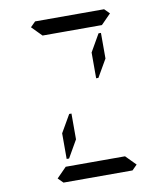

<svg xmlns="http://www.w3.org/2000/svg" viewBox="-104 -1086 1024 1173"><g transform="rotate(-10 408.0 -500.0)"><path d="M315 -407V-247L253 -139H238V-298L301 -407ZM163 -969 194 -1000H622L653 -969L592 -907H590H454H362H226H224ZM653 -31 622 0H194L163 -31L224 -93H226H362H454H590H592ZM563 -861H578V-702L515 -593H501V-753Z"/></g></svg>

Font: DSEG14 Classic Mini
Style: Regular
Weight: 400
Designer: Keshikan(Twitter:@keshinomi_88pro)
Version: Version 0.46